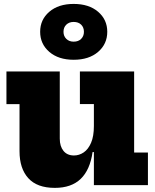

<svg xmlns="http://www.w3.org/2000/svg" viewBox="-20 -920 772 954"><path d="M446.5 -403H377V-565H646.5V-162H715V0H446.5ZM277 -565V-231Q277 -193 295.5 -170.2Q314 -147.5 347.5 -147.5Q373.5 -147.5 396 -162.8Q418.5 -178 432.5 -210.5Q446.5 -243 446.5 -294L476 -164.5H440Q427.5 -76 381 -31.2Q334.5 13.5 252.5 13.5Q164 13.5 120.5 -34.8Q77 -83 77 -168.5V-402.5H12V-565ZM346 -623Q270.5 -623 225 -662.2Q179.5 -701.5 179.5 -762Q179.5 -822.5 225 -861.5Q270.5 -900.5 346 -900.5Q422 -900.5 467.5 -861.5Q513 -822.5 513 -762Q513 -701.5 467.5 -662.2Q422 -623 346 -623ZM346 -713Q369.5 -713 383.2 -726.8Q397 -740.5 397 -762Q397 -784 383.2 -797.5Q369.5 -811 346 -811Q323.5 -811 309.5 -797.5Q295.5 -784 295.5 -762Q295.5 -740.5 309.5 -726.8Q323.5 -713 346 -713Z"/></svg>

Font: Hepta Slab ExtraBold
Style: Regular
Weight: 800
Designer: Michael LaGattuta
Foundry: Michael LaGattuta
Version: Version 1.102